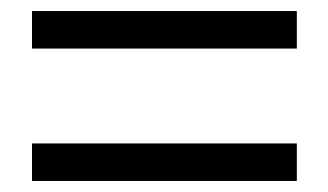

<svg xmlns="http://www.w3.org/2000/svg" viewBox="-20 -543 595 348"><path d="M38 -455V-523H518V-455ZM38 -215V-283H518V-215Z"/></svg>

Font: Gothic Nguyen
Style: Regular
Weight: 400
Designer: MORI Takayuki
Version: Version 1.220;July 21, 2023;FontCreator 14.0.0.2814 64-bit